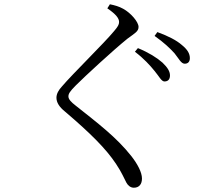

<svg xmlns="http://www.w3.org/2000/svg" viewBox="-20 -813 1040 898"><path d="M749 -432C766 -432 775 -442 775 -460C775 -479 764 -497 740 -520C714 -543 676 -567 625 -588L611 -571C653 -539 682 -507 703 -481C724 -456 735 -432 749 -432ZM844 -515C859 -515 868 -524 868 -541C868 -563 856 -582 830 -603C806 -624 768 -644 716 -663L703 -645C748 -613 773 -589 796 -564C817 -538 827 -515 844 -515ZM537 -710C537 -698 531 -688 514 -668C468 -612 320 -468 270 -409C254 -392 244 -374 244 -356C244 -334 257 -313 283 -292C404 -189 476 -117 523 -46C551 -4 560 21 571 41C578 54 590 65 606 65C631 65 644 48 644 22C644 -7 623 -46 595 -82C524 -172 437 -237 334 -319C312 -336 300 -349 300 -362C300 -374 306 -385 335 -414C377 -456 509 -578 576 -632C611 -658 628 -666 628 -687C628 -711 591 -753 556 -772C536 -783 518 -788 494 -793L482 -774C523 -746 537 -727 537 -710Z"/></svg>

Font: Source Han Serif AKR9
Style: Regular
Weight: 400
Designer: Ryoko NISHIZUKA 西塚涼子 (kana & ideographs); Frank Grießhammer (Latin, Greek & Cyrillic); Sandoll Communications 산돌커뮤니케이션, 
Foundry: Adobe Systems Incorporated
Version: Version 1.005;hotconv 1.0.107;makeotfexe 2.5.65593